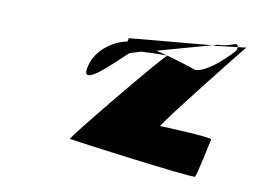

<svg xmlns="http://www.w3.org/2000/svg" viewBox="-52 -712 742 535"><g transform="rotate(10 319.5 -444.0)"><path d="M179 -497C169 -435 284 -561 290 -561L320 -570C354 -572 390 -572 394 -572C384 -569 165 -302 166 -296C166 -295 525 -247 528 -253C532 -258 554 -362 554 -363C557 -369 415 -375 408 -375C401 -375 601 -627 606 -632L582 -629C583 -627 581 -623 580 -619C580 -618 516 -546 476 -546C476 -546 421 -566 361 -580L512 -622L279 -601L277 -591C245 -586 188 -555 179 -497ZM512 -621 582 -629C582 -647 564 -626 525 -626Z"/></g></svg>

Font: Ampere
Style: SCExtIta
Weight: 400
Version: Version 1